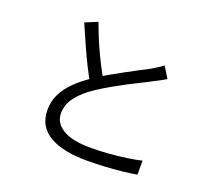

<svg xmlns="http://www.w3.org/2000/svg" viewBox="-133 -950 1267 1151"><g transform="rotate(20 500.0 -375.0)"><path d="M814 -597Q797 -586 778 -576Q759 -566 737 -555Q712 -541 675 -523Q638 -505 596 -483Q554 -461 512 -437Q470 -413 433 -389Q363 -344 323.5 -294Q284 -244 284 -187Q284 -125 343.5 -88.5Q403 -52 521 -52Q576 -52 635 -56.5Q694 -61 748.5 -69Q803 -77 841 -86V3Q804 10 753.5 15.5Q703 21 645 24.5Q587 28 525 28Q454 28 395 16.5Q336 5 292.5 -19Q249 -43 225 -82.5Q201 -122 201 -178Q201 -233 224 -279.5Q247 -326 290 -368Q333 -410 392 -449Q430 -475 473.5 -499.5Q517 -524 559 -547Q601 -570 637.5 -589Q674 -608 699 -621Q720 -634 737 -644.5Q754 -655 770 -668ZM308 -778Q331 -714 357.5 -653Q384 -592 411.5 -539Q439 -486 462 -445L393 -404Q368 -445 340 -501Q312 -557 284 -620Q256 -683 229 -745Z"/></g></svg>

Font: Noto Sans TC
Style: Regular
Weight: 400
Designer: Ryoko NISHIZUKA  (kana, bopomofo & ideographs); Paul D. Hunt (Latin, Greek & Cyrillic); Sandoll Communications , Soo-you
Foundry: Adobe
Version: Version 2.004-H2;hotconv 1.0.118;makeotfexe 2.5.65603